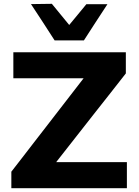

<svg xmlns="http://www.w3.org/2000/svg" viewBox="-20 -987 727 1007"><path d="M39.5 0V-86.5Q64.5 -118.5 95.8 -159Q127 -199.5 159 -241Q190.5 -282 217.5 -316.5L418.5 -576.5H50V-713H640V-602Q599.5 -550.5 560.5 -500.5Q521 -450.5 482 -401L274.5 -136.5H645.5V0ZM266.5 -775Q235.5 -823.5 204.5 -871Q173 -918.5 142.5 -965.5L252 -967Q274.5 -939 297.5 -911.5Q320 -884 343 -856Q366 -883.5 388.5 -911Q410.5 -938 433 -965H543.5Q513 -918.5 482 -871Q451 -823.5 420 -775Z"/></svg>

Font: Heraclito
Style: Bold
Weight: 700
Designer: Kostas Bartsokas (font) & Cristiano Sobral (main changes)
Foundry: Kostas Bartsokas (font) & Cristiano Sobral (main changes)
Version: Version 1.00;July 8, 2020;FontCreator 13.0.0.2655 64-bit